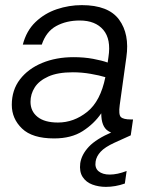

<svg xmlns="http://www.w3.org/2000/svg" viewBox="-20 -528 595 749"><path d="M191 12Q106 12 66 -26.5Q26 -65 26 -119Q26 -177 58 -218.5Q90 -260 144.5 -282.5Q199 -305 267 -305Q308 -305 343 -298.5Q378 -292 400 -284L403 -305Q414 -375 383 -411.5Q352 -448 291 -448Q239 -448 199.5 -426.5Q160 -405 143 -354H69Q83 -408 118.5 -442Q154 -476 201.5 -492Q249 -508 299 -508Q403 -508 444.5 -451.5Q486 -395 473 -305L447 -118Q442 -81 451.5 -71.5Q461 -62 491 -62H499L490 0H475Q429 0 402 -17Q375 -34 375 -86Q347 -45 302.5 -16.5Q258 12 191 12ZM99 -131Q99 -94 126.5 -72Q154 -50 206 -50Q268 -50 320 -91.5Q372 -133 391 -227Q368 -234 333.5 -240Q299 -246 264 -246Q205 -246 168.5 -229.5Q132 -213 115.5 -187Q99 -161 99 -131ZM393 201Q365 201 340.5 192Q316 183 302.5 162.5Q289 142 293 109Q298 75 326.5 44.5Q355 14 418 -13L477 -38L490 0L426 29Q389 46 372.5 64Q356 82 353 102Q349 127 364.5 140Q380 153 408 153Q438 153 474 139L467 188Q430 201 393 201Z"/></svg>

Font: Host Grotesk Light
Style: Italic
Weight: 300
Italic angle: -8°
Designer: Doğukan Karapınar based on Poppins by Indian Type Foundry, Jonny Pinhorn
Foundry: Element Type
Version: Version 1.001; ttfautohint (v1.8.4.7-5d5b)